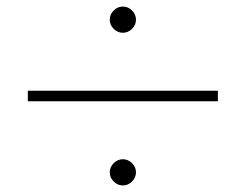

<svg xmlns="http://www.w3.org/2000/svg" viewBox="-20 -583 750 586"><path d="M65 -274V-306H645V-274ZM355 -17Q339 -17 327 -29Q315 -41 315 -57Q315 -73 327 -85Q339 -97 355 -97Q371 -97 383 -85Q395 -73 395 -57Q395 -41 383 -29Q371 -17 355 -17ZM355 -483Q339 -483 327 -495Q315 -507 315 -523Q315 -539 327 -551Q339 -563 355 -563Q371 -563 383 -551Q395 -539 395 -523Q395 -507 383 -495Q371 -483 355 -483Z"/></svg>

Font: M PLUS 1 ExtraLight
Style: Regular
Weight: 250
Version: Version 1.001